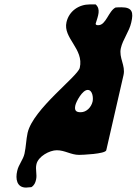

<svg xmlns="http://www.w3.org/2000/svg" viewBox="-20 -827 619 869"><path d="M321 -350C325 -368 353 -420 377 -420C399 -420 403 -384 399 -367C393 -342 372 -319 345 -319C324 -319 316 -327 321 -350ZM58 -54C49 -17 56 22 98 22C102 22 118 20 122 20C135 12 140 0 143 -13C149 -38 139 -59 145 -84C153 -119 204 -147 237 -147C274 -147 301 -126 338 -126C351 -126 457 -130 461 -147L539 -487C549 -531 517 -565 527 -609C536 -649 565 -684 574 -725C585 -771 579 -794 530 -794C526 -794 507 -794 503 -793C471 -777 460 -713 425 -713C420 -713 413 -713 413 -720C424 -756 437 -785 413 -807H386C338 -807 293 -778 281 -727C264 -654 361 -606 341 -520C332 -481 130 -334 105 -226C98 -194 98 -164 91 -132C85 -104 64 -82 58 -54Z"/></svg>

Font: Charger
Style: OversprayIt
Weight: 400
Designer: Jasper
Foundry: Cannot Into Space Fonts
Version: Version 0.980